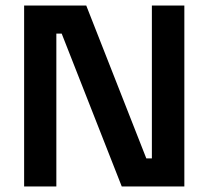

<svg xmlns="http://www.w3.org/2000/svg" viewBox="-20 -670 748 690"><path d="M182.5 0V-549.2H201.7L417.5 0H642.5V-650H525.8V-100.8H505.8L290 -650H66.7V0Z"/></svg>

Font: Familjen Grotesk SemiBold
Style: Regular
Weight: 600
Designer: Anders Wikstroem, Jonas Baeckman, Matilda Gysing, Kristian Moeller
Foundry: Familjen STHLM AB
Version: Version 2.000